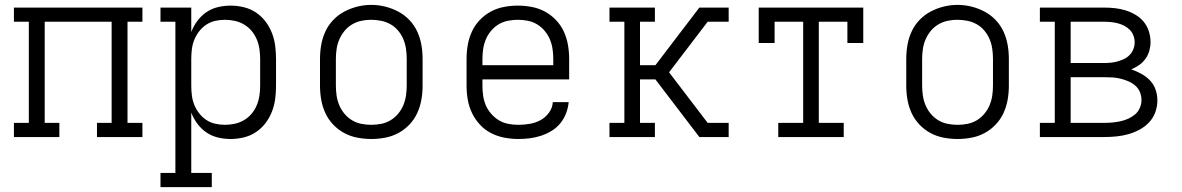

<svg xmlns="http://www.w3.org/2000/svg" viewBox="-20 -561 4840 786"><path d="M37 0V-58H98V-472H37V-530H563V-472H502V-58H563V0H377V-58H437V-472H163V-58H223V0Z M637 205V147H698V-472H637V-530H763V-430Q772 -454 788 -475.5Q804 -497 825.5 -511.5Q847 -526 872.5 -532Q898 -538 924 -538Q951 -538 978 -531.5Q1005 -525 1027.5 -510Q1050 -495 1066.5 -473.5Q1083 -452 1093 -426.5Q1103 -401 1106.5 -374Q1110 -347 1110 -320V-210Q1110 -183 1106.5 -156Q1103 -129 1093 -103.5Q1083 -78 1066.5 -56.5Q1050 -35 1027.5 -20Q1005 -5 978 1.5Q951 8 924 8Q898 8 872.5 2Q847 -4 825.5 -18.5Q804 -33 788 -54.5Q772 -76 763 -100V147H847V205ZM901 -50Q921 -50 941.5 -54.5Q962 -59 979.5 -69.5Q997 -80 1010 -95.5Q1023 -111 1031 -130Q1039 -149 1042 -169.5Q1045 -190 1045 -210V-320Q1045 -340 1042 -360.5Q1039 -381 1031 -400Q1023 -419 1010 -434.5Q997 -450 979.5 -460.5Q962 -471 941.5 -475.5Q921 -480 901 -480Q881 -480 861 -475.5Q841 -471 824.5 -460Q808 -449 795.5 -433Q783 -417 775.5 -398.5Q768 -380 765.5 -360Q763 -340 763 -320V-210Q763 -190 765.5 -170Q768 -150 775.5 -131.5Q783 -113 795.5 -97Q808 -81 824.5 -70Q841 -59 861 -54.5Q881 -50 901 -50Z M1500 8Q1471 8 1442.5 2.5Q1414 -3 1389 -16.5Q1364 -30 1344 -51Q1324 -72 1312 -98Q1300 -124 1295 -152.5Q1290 -181 1290 -210V-320Q1290 -349 1295 -377.5Q1300 -406 1312 -432Q1324 -458 1344 -479Q1364 -500 1389.5 -513.5Q1415 -527 1443 -534Q1471 -541 1500 -541Q1529 -541 1557 -534Q1585 -527 1610.5 -513.5Q1636 -500 1656 -479Q1676 -458 1688 -432Q1700 -406 1705 -377.5Q1710 -349 1710 -320V-210Q1710 -181 1705 -152.5Q1700 -124 1688 -98Q1676 -72 1656 -51Q1636 -30 1611 -16.5Q1586 -3 1557.5 2.5Q1529 8 1500 8ZM1500 -50Q1520 -50 1540.5 -54Q1561 -58 1578.5 -68.5Q1596 -79 1609.5 -95Q1623 -111 1631 -130Q1639 -149 1642 -169.5Q1645 -190 1645 -210V-320Q1645 -341 1642 -361.5Q1639 -382 1631 -401Q1623 -420 1609.5 -436Q1596 -452 1578 -462Q1560 -472 1539.5 -476Q1519 -480 1498 -480Q1478 -480 1458 -475.5Q1438 -471 1420.5 -460.5Q1403 -450 1390 -434Q1377 -418 1369 -399.5Q1361 -381 1358 -360.5Q1355 -340 1355 -320V-210Q1355 -190 1358 -169.5Q1361 -149 1369 -130Q1377 -111 1390.5 -95Q1404 -79 1421.5 -68.5Q1439 -58 1459.5 -54Q1480 -50 1500 -50Z M2102 8Q2073 8 2044.5 2.5Q2016 -3 1990.5 -16Q1965 -29 1945 -50.5Q1925 -72 1912.5 -98Q1900 -124 1895 -152.5Q1890 -181 1890 -210V-320Q1890 -349 1895 -377.5Q1900 -406 1912 -432Q1924 -458 1944 -479Q1964 -500 1989 -513.5Q2014 -527 2042.5 -532.5Q2071 -538 2100 -538Q2129 -538 2157.5 -532.5Q2186 -527 2211 -513.5Q2236 -500 2256 -479Q2276 -458 2288 -432Q2300 -406 2305 -377.5Q2310 -349 2310 -320V-236H1955V-210Q1955 -189 1958 -168.5Q1961 -148 1969 -129.5Q1977 -111 1991 -95Q2005 -79 2022.5 -68.5Q2040 -58 2060.5 -54Q2081 -50 2102 -50Q2125 -50 2148.5 -54Q2172 -58 2192.5 -69Q2213 -80 2227.5 -100Q2242 -120 2243 -143H2308Q2306 -120 2297.5 -97.5Q2289 -75 2274 -56.5Q2259 -38 2238.5 -25.5Q2218 -13 2195.5 -5.5Q2173 2 2149.5 5Q2126 8 2102 8ZM1955 -294H2245V-320Q2245 -340 2242 -360.5Q2239 -381 2231 -400Q2223 -419 2209.5 -435Q2196 -451 2178.5 -461.5Q2161 -472 2140.5 -476Q2120 -480 2100 -480Q2080 -480 2059.5 -476Q2039 -472 2021.5 -461.5Q2004 -451 1990.5 -435Q1977 -419 1969 -400Q1961 -381 1958 -360.5Q1955 -340 1955 -320Z M2475 0V-58H2536V-472H2475V-530H2661V-472H2600V-294H2663L2843 -530H2963V-472H2877L2719 -265L2877 -58H2963V0H2843L2663 -236H2600V-58H2661V0Z M3166 0V-58H3268V-472H3151V-385H3086V-530H3514V-385H3449V-472H3332V-58H3434V0Z M3900 8Q3871 8 3842.5 2.5Q3814 -3 3789 -16.5Q3764 -30 3744 -51Q3724 -72 3712 -98Q3700 -124 3695 -152.5Q3690 -181 3690 -210V-320Q3690 -349 3695 -377.5Q3700 -406 3712 -432Q3724 -458 3744 -479Q3764 -500 3789.5 -513.5Q3815 -527 3843 -534Q3871 -541 3900 -541Q3929 -541 3957 -534Q3985 -527 4010.5 -513.5Q4036 -500 4056 -479Q4076 -458 4088 -432Q4100 -406 4105 -377.5Q4110 -349 4110 -320V-210Q4110 -181 4105 -152.5Q4100 -124 4088 -98Q4076 -72 4056 -51Q4036 -30 4011 -16.5Q3986 -3 3957.5 2.5Q3929 8 3900 8ZM3900 -50Q3920 -50 3940.5 -54Q3961 -58 3978.5 -68.5Q3996 -79 4009.5 -95Q4023 -111 4031 -130Q4039 -149 4042 -169.5Q4045 -190 4045 -210V-320Q4045 -341 4042 -361.5Q4039 -382 4031 -401Q4023 -420 4009.5 -436Q3996 -452 3978 -462Q3960 -472 3939.5 -476Q3919 -480 3898 -480Q3878 -480 3858 -475.5Q3838 -471 3820.5 -460.5Q3803 -450 3790 -434Q3777 -418 3769 -399.5Q3761 -381 3758 -360.5Q3755 -340 3755 -320V-210Q3755 -190 3758 -169.5Q3761 -149 3769 -130Q3777 -111 3790.5 -95Q3804 -79 3821.5 -68.5Q3839 -58 3859.5 -54Q3880 -50 3900 -50Z M4237 0V-58H4298V-472H4237V-530H4500Q4522 -530 4544.5 -527.5Q4567 -525 4588 -518.5Q4609 -512 4628.5 -500.5Q4648 -489 4662 -472Q4676 -455 4683 -433Q4690 -411 4690 -389Q4690 -371 4685 -353Q4680 -335 4669 -320Q4658 -305 4643 -294.5Q4628 -284 4611 -277Q4632 -270 4652 -259Q4672 -248 4687.5 -232Q4703 -216 4710.5 -194.5Q4718 -173 4718 -150Q4718 -125 4709.5 -101.5Q4701 -78 4684 -60Q4667 -42 4644.5 -30Q4622 -18 4598.5 -11.5Q4575 -5 4550 -2.5Q4525 0 4500 0ZM4363 -303H4500Q4514 -303 4528.5 -304.5Q4543 -306 4556.5 -310Q4570 -314 4582.5 -320Q4595 -326 4605 -336.5Q4615 -347 4620 -360.5Q4625 -374 4625 -388Q4625 -402 4620 -415.5Q4615 -429 4605 -439Q4595 -449 4582.5 -455.5Q4570 -462 4556.5 -465.5Q4543 -469 4528.5 -470.5Q4514 -472 4500 -472H4363ZM4500 -58Q4517 -58 4533.5 -59.5Q4550 -61 4566.5 -64.5Q4583 -68 4598.5 -75Q4614 -82 4626.5 -92.5Q4639 -103 4646 -119Q4653 -135 4653 -151Q4653 -168 4646.5 -184Q4640 -200 4627 -211Q4614 -222 4598.5 -228.5Q4583 -235 4567 -239Q4551 -243 4534 -244Q4517 -245 4500 -245H4363V-58Z"/></svg>

Font: Iosevka Slab Light Extended
Style: Regular
Weight: 300
Width: 7
Monospace: yes
Designer: Belleve Invis
Foundry: Belleve Invis
Version: Version 11.1.0; ttfautohint (v1.8.3)